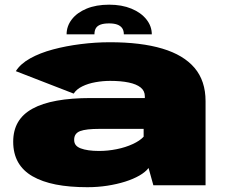

<svg xmlns="http://www.w3.org/2000/svg" viewBox="-20 -772 942 800"><path d="M344 8Q387 8 427.2 1.8Q467.5 -4.5 501.5 -15.2Q535.5 -26 560.8 -40.5Q586 -55 599 -72L619 0H836.5V-350.5Q836.5 -435 790.8 -489Q745 -543 656.2 -569.5Q567.5 -596 437.5 -596Q377.5 -596 316.2 -588.2Q255 -580.5 200.8 -566Q146.5 -551.5 105.8 -528.8Q65 -506 46 -475.5L287 -382Q299 -400.5 323 -412.2Q347 -424 377.8 -429.5Q408.5 -435 439 -435Q484 -435 516.2 -428.2Q548.5 -421.5 566 -407.5Q583.5 -393.5 583.5 -370.5V-363.5H357.5Q277.5 -363.5 216.8 -352.5Q156 -341.5 115.5 -319.2Q75 -297 55 -262.8Q35 -228.5 35 -181.5Q35 -132.5 55.2 -96.5Q75.5 -60.5 115.5 -37.5Q155.5 -14.5 212.5 -3.2Q269.5 8 344 8ZM393 -143Q368.5 -143 349.2 -145.8Q330 -148.5 316.2 -153.8Q302.5 -159 295.8 -167.5Q289 -176 289 -189.5Q289 -203 295.2 -212Q301.5 -221 314 -225.8Q326.5 -230.5 346.8 -232.8Q367 -235 394 -235H578.5V-202.5Q563 -185.5 533.2 -171.8Q503.5 -158 466.5 -150.5Q429.5 -143 393 -143ZM435 -752.5Q380.5 -752.5 340.8 -736Q301 -719.5 279.2 -691.2Q257.5 -663 257.5 -629H373.5Q373.5 -644.5 379.5 -654.5Q385.5 -664.5 399 -669.5Q412.5 -674.5 435 -674.5Q454.5 -674.5 468 -669.8Q481.5 -665 488.8 -655Q496 -645 496 -629H612.5Q612.5 -663 590 -691.2Q567.5 -719.5 527.5 -736Q487.5 -752.5 435 -752.5Z"/></svg>

Font: Anybody Expanded Black
Style: Regular
Weight: 900
Width: 7
Designer: Tyler Finck
Foundry: Etcetera Type Company
Version: Version 1.113;gftools[0.9.25]